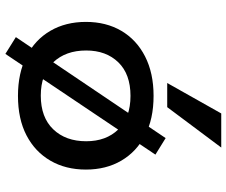

<svg xmlns="http://www.w3.org/2000/svg" viewBox="-86 -720 863 732"><g transform="rotate(90 346.0 -354.5)"><path d="M346 9Q259 9 195.5 -23.5Q132 -56 98 -114.5Q64 -173 64 -250Q64 -327 98 -385Q132 -443 195.5 -475.5Q259 -508 346 -508Q434 -508 496.5 -475.5Q559 -443 593 -385Q627 -327 627 -250Q627 -173 593 -114.5Q559 -56 496.5 -23.5Q434 9 346 9ZM345 -78Q428 -78 473.5 -125.5Q519 -173 519 -251Q519 -327 474 -373.5Q429 -420 346 -420Q263 -420 218 -373.5Q173 -327 173 -251Q173 -173 218 -125.5Q263 -78 345 -78ZM186 57 122 17 507 -554 570 -515ZM297 -560 413 -766H543L389 -560Z"/></g></svg>

Font: Nunito Sans 7pt SemiExpanded SemiBold
Style: Regular
Weight: 600
Width: 6
Designer: Vernon Adams
Foundry: Vernon Adams
Version: Version 3.101;gftools[0.9.27]